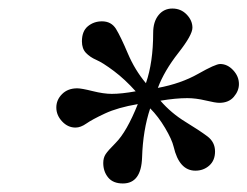

<svg xmlns="http://www.w3.org/2000/svg" viewBox="-20 -790 580 450"><path d="M332 -536Q351 -517 367 -490Q383 -463 387 -446Q400 -390 438 -390Q457 -390 470.5 -402Q484 -414 484 -435Q484 -457 466 -470.5Q448 -484 414.5 -504.5Q381 -525 356 -554Q392 -560 419 -560Q439 -560 462 -554.5Q485 -549 494 -549Q516 -549 528 -563Q540 -577 540 -593Q540 -611 526.5 -625.5Q513 -640 496 -640Q485 -640 444.5 -617Q404 -594 350 -584Q365 -624 398 -666Q431 -708 431 -725Q431 -742 417.5 -756Q404 -770 384 -770Q364 -770 351.5 -754.5Q339 -739 339 -713Q339 -644 322 -595Q296 -626 279.5 -665Q263 -704 252 -722Q241 -740 219 -740Q200 -740 186 -728.5Q172 -717 172 -693Q172 -676 181.5 -666Q191 -656 206 -649.5Q221 -643 247 -623.5Q273 -604 298 -576Q265 -570 242 -570Q223 -570 197 -576.5Q171 -583 161 -583Q139 -583 125.5 -569.5Q112 -556 112 -538Q112 -520 125.5 -505.5Q139 -491 157 -491Q169 -491 182.5 -500.5Q196 -510 226 -524Q256 -538 303 -546Q277 -481 251 -455Q233 -437 227.5 -428.5Q222 -420 222 -408Q222 -388 233.5 -374Q245 -360 268 -360Q311 -360 313 -421Q315 -485 332 -536Z"/></svg>

Font: Libre Baskerville
Style: Italic
Weight: 400
Italic angle: -15°
Designer: Pablo Impallari, Rodrigo Fuenzalida
Foundry: Pablo Impallari, Rodrigo Fuenzalida
Version: Version 1.051;Glyphs 3.2.3 (3260)